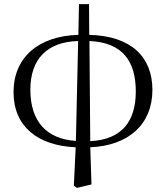

<svg xmlns="http://www.w3.org/2000/svg" viewBox="-20 -701 809 936"><path d="M350 -14C209 -23 128 -107 128 -264C128 -410 207 -497 361 -501ZM340 204 355 215 426 198 420 17C607 9 723 -95 723 -263C723 -423 620 -526 415 -531L414 -681H365L362 -531C168 -526 46 -421 46 -252C46 -84 164 9 349 17ZM416 -501C579 -494 642 -401 642 -255C642 -110 574 -20 420 -13Z"/></svg>

Font: Noto Serif CJK KR
Style: Regular
Weight: 400
Designer: Ryoko NISHIZUKA 西塚涼子 (kana & ideographs); Frank Grießhammer (Latin, Greek & Cyrillic); Wenlong ZHANG 张文龙 (bopomofo); San
Foundry: Adobe
Version: Version 2.001;hotconv 1.1.0;makeotfexe 2.6.0